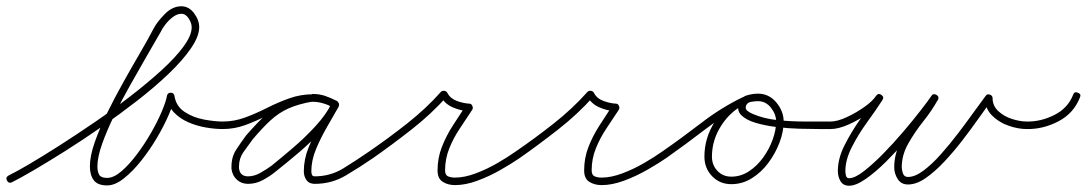

<svg xmlns="http://www.w3.org/2000/svg" viewBox="-20 -571 3469 613"><path d="M18 11Q8 16 2 5Q-3 -5 8 -11Q31 -22 73.5 -47Q116 -72 170 -106.5Q224 -141 282.5 -181Q341 -221 396 -263.5Q451 -306 495.5 -346.5Q540 -387 566 -422.5Q592 -458 592 -484Q592 -497 582.5 -512Q573 -527 559 -527Q546 -527 532.5 -517Q519 -507 508.5 -493.5Q498 -480 493 -469Q493 -469 493 -469Q493 -469 493 -469Q475 -438 450 -394.5Q425 -351 397 -301.5Q369 -252 345 -203Q321 -154 306 -111.5Q291 -69 291 -40Q291 -22 297 -12.5Q303 -3 322 -3Q343 -3 367.5 -24Q392 -45 416.5 -77.5Q441 -110 462 -146.5Q483 -183 496.5 -215Q510 -247 513 -265Q515 -275 525 -275Q535 -275 537 -265Q542 -232 569 -214Q596 -196 630.5 -189.5Q665 -183 691 -183Q691 -183 691 -183Q691 -183 691 -183Q703 -183 703 -171Q703 -159 691 -159Q666 -159 637 -164Q608 -169 581.5 -180.5Q555 -192 536 -211.5Q517 -231 513 -261Q512 -266 516 -268.5Q520 -271 525 -271Q530 -271 534 -268.5Q538 -266 537 -261Q534 -240 519 -205Q504 -170 481 -131Q458 -92 430.5 -57.5Q403 -23 375 -1Q347 21 322 21Q292 21 279.5 4.5Q267 -12 267 -40Q267 -72 282 -115.5Q297 -159 321.5 -209Q346 -259 374 -309Q402 -359 428 -403.5Q454 -448 471 -481Q471 -481 471 -481Q471 -481 471 -481Q483 -503 507 -527Q531 -551 559 -551Q583 -551 599.5 -529Q616 -507 616 -484Q616 -455 589.5 -416.5Q563 -378 518.5 -335.5Q474 -293 418 -249.5Q362 -206 303 -165Q244 -124 188.5 -89Q133 -54 88.5 -28Q44 -2 18 11Q18 11 18 11Q18 11 18 11Z M679 -171Q679 -183 691 -183Q728 -183 763 -196Q798 -209 832.5 -226.5Q867 -244 903.5 -257Q940 -270 979 -270Q999 -270 1019 -264Q1039 -258 1055 -248Q1065 -242 1059 -232Q1054 -222 1043 -227Q1027 -237 1012 -242Q997 -247 977 -247Q977 -247 978 -247Q979 -247 979 -247Q933 -239 901.5 -225Q870 -211 843.5 -186.5Q817 -162 785 -124Q785 -124 785 -124Q786 -125 786 -125Q771 -105 757 -85Q743 -65 743 -39Q743 -37 743 -34Q746 -8 772 -8Q792 -8 812 -19.5Q832 -31 847 -42Q878 -67 916 -99.5Q954 -132 987.5 -168.5Q1021 -205 1039 -241Q1045 -252 1055 -246Q1066 -241 1061 -230Q1044 -200 1024 -165.5Q1004 -131 989 -95Q974 -59 974 -24Q974 -18 976 -13Q978 -8 985 -8Q1035 -8 1077 -34Q1119 -60 1158 -87Q1168 -94 1175 -84Q1182 -74 1172 -67Q1130 -38 1084.5 -11Q1039 16 985 16Q967 16 958.5 4Q950 -8 950 -24Q950 -62 965 -99.5Q980 -137 1001 -173Q1022 -209 1039 -242Q1045 -252 1056 -247Q1066 -241 1061 -231Q1042 -193 1007.5 -155Q973 -117 933.5 -83.5Q894 -50 861 -24Q843 -9 820 3.5Q797 16 772 16Q751 16 736.5 3Q722 -10 719 -32Q719 -35 719 -39Q719 -70 734 -93Q749 -116 766 -139Q766 -139 767 -140Q767 -140 767 -140Q801 -179 829.5 -205.5Q858 -232 892 -247.5Q926 -263 976 -270Q976 -270 976 -270Q977 -271 977 -271Q1000 -271 1017.5 -265Q1035 -259 1055 -249Q1065 -243 1059 -232Q1053 -222 1043 -228Q1029 -236 1012 -241Q995 -246 979 -246Q940 -246 904 -233Q868 -220 833.5 -202.5Q799 -185 764 -172Q729 -159 691 -159Q679 -159 679 -171Z M1172 -67Q1162 -60 1155 -70Q1148 -80 1158 -87Q1218 -128 1279 -176Q1340 -224 1388 -278Q1392 -282 1399 -281Q1405 -280 1408 -275Q1417 -257 1438 -249Q1459 -241 1479 -240Q1485 -240 1488 -233Q1491 -226 1488 -221Q1469 -192 1448.5 -161.5Q1428 -131 1414.5 -97.5Q1401 -64 1401 -27Q1401 -12 1410.5 -8Q1420 -4 1433 -4Q1463 -4 1499 -17.5Q1535 -31 1568.5 -50.5Q1602 -70 1626 -87Q1626 -87 1626 -87Q1626 -87 1626 -87Q1636 -94 1643 -84Q1650 -74 1640 -67Q1614 -49 1578 -28.5Q1542 -8 1504 6Q1466 20 1433 20Q1410 20 1393.5 9.5Q1377 -1 1377 -27Q1377 -67 1391 -102.5Q1405 -138 1426 -170.5Q1447 -203 1468 -235Q1470 -237 1472.5 -234.5Q1475 -232 1477 -228Q1479 -224 1479.5 -220Q1480 -216 1477 -216Q1451 -217 1425 -228.5Q1399 -240 1386 -265Q1385 -267 1388.5 -267.5Q1392 -268 1397 -268Q1401 -267 1404.5 -265.5Q1408 -264 1406 -262Q1357 -207 1294.5 -158Q1232 -109 1172 -67Q1172 -67 1172 -67Q1172 -67 1172 -67Z M1640 -67Q1630 -60 1623 -70Q1616 -80 1626 -87Q1686 -128 1747 -176Q1808 -224 1856 -278Q1860 -282 1867 -281Q1873 -280 1876 -275Q1885 -257 1906 -249Q1927 -241 1947 -240Q1953 -240 1956 -233Q1959 -226 1956 -221Q1937 -192 1916.5 -161.5Q1896 -131 1882.5 -97.5Q1869 -64 1869 -27Q1869 -12 1878.5 -8Q1888 -4 1901 -4Q1931 -4 1967 -17.5Q2003 -31 2036.5 -50.5Q2070 -70 2094 -87Q2094 -87 2094 -87Q2094 -87 2094 -87Q2104 -94 2111 -84Q2118 -74 2108 -67Q2082 -49 2046 -28.5Q2010 -8 1972 6Q1934 20 1901 20Q1878 20 1861.5 9.5Q1845 -1 1845 -27Q1845 -67 1859 -102.5Q1873 -138 1894 -170.5Q1915 -203 1936 -235Q1938 -237 1940.5 -234.5Q1943 -232 1945 -228Q1947 -224 1947.5 -220Q1948 -216 1945 -216Q1919 -217 1893 -228.5Q1867 -240 1854 -265Q1853 -267 1856.5 -267.5Q1860 -268 1865 -268Q1869 -267 1872.5 -265.5Q1876 -264 1874 -262Q1825 -207 1762.5 -158Q1700 -109 1640 -67Q1640 -67 1640 -67Q1640 -67 1640 -67Z M2091 -70Q2084 -80 2094 -87Q2156 -130 2219 -178.5Q2282 -227 2350 -260Q2350 -260 2350 -260Q2350 -260 2350 -260Q2361 -266 2366 -255Q2371 -244 2361 -239Q2294 -206 2231.5 -158Q2169 -110 2108 -67Q2098 -60 2091 -70ZM2366 -255Q2371 -244 2360 -239Q2313 -217 2283 -170.5Q2253 -124 2253 -71Q2253 -44 2270.5 -25.5Q2288 -7 2315 -7Q2345 -7 2371 -24Q2397 -41 2416.5 -68Q2436 -95 2447 -125.5Q2458 -156 2458 -183Q2458 -206 2441.5 -227Q2425 -248 2400 -248Q2391 -248 2378.5 -246Q2366 -244 2362 -234Q2362 -234 2362 -234Q2362 -234 2362 -234Q2358 -223 2367 -216.5Q2376 -210 2384 -207Q2419 -192 2462.5 -187.5Q2506 -183 2550.5 -183Q2595 -183 2632 -183Q2644 -183 2644 -171Q2644 -159 2632 -159Q2622 -159 2595 -159Q2568 -159 2532 -160Q2496 -161 2459 -165.5Q2422 -170 2392 -179Q2362 -188 2346.5 -203.5Q2331 -219 2340 -242Q2340 -242 2340 -242Q2340 -242 2340 -242Q2346 -261 2364.5 -266.5Q2383 -272 2400 -272Q2435 -272 2458.5 -244Q2482 -216 2482 -183Q2482 -151 2469 -116.5Q2456 -82 2433.5 -51.5Q2411 -21 2380.5 -2Q2350 17 2315 17Q2278 17 2253.5 -8.5Q2229 -34 2229 -71Q2229 -131 2262.5 -183Q2296 -235 2350 -260Q2361 -265 2366 -255Z M2620 -171Q2620 -183 2632 -183Q2653 -183 2682.5 -196.5Q2712 -210 2739 -229Q2766 -248 2777 -265Q2784 -275 2794 -268Q2804 -261 2797 -251Q2777 -220 2749 -181.5Q2721 -143 2700 -102Q2679 -61 2679 -25Q2679 -18 2681 -10Q2683 -2 2691 -2Q2709 -2 2737.5 -24Q2766 -46 2799 -79.5Q2832 -113 2863.5 -150Q2895 -187 2919 -218Q2943 -249 2954 -265Q2960 -274 2970 -268Q2980 -262 2974 -252Q2956 -219 2928.5 -184.5Q2901 -150 2880 -113Q2859 -76 2859 -37Q2859 -28 2863 -17Q2867 -6 2879 -6Q2901 -6 2928 -26Q2955 -46 2983.5 -78Q3012 -110 3039 -145.5Q3066 -181 3089 -213Q3112 -245 3127 -265Q3132 -272 3140 -269Q3149 -266 3149 -258Q3149 -233 3167.5 -216Q3186 -199 3211.5 -191Q3237 -183 3258 -183Q3270 -183 3270 -171Q3270 -159 3258 -159Q3230 -159 3199 -170Q3168 -181 3146.5 -203Q3125 -225 3125 -258Q3125 -262 3129 -262.5Q3133 -263 3138 -262Q3143 -260 3146 -257Q3149 -254 3146 -251Q3129 -228 3105.5 -194.5Q3082 -161 3053.5 -124Q3025 -87 2995 -55Q2965 -23 2935.5 -2.5Q2906 18 2879 18Q2857 18 2846 0.5Q2835 -17 2835 -37Q2835 -80 2856 -118.5Q2877 -157 2905 -193Q2933 -229 2953 -264Q2959 -274 2970 -268Q2980 -261 2974 -251Q2962 -233 2936.5 -200Q2911 -167 2878 -129Q2845 -91 2810.5 -56.5Q2776 -22 2744.5 0Q2713 22 2691 22Q2672 22 2663.5 7.5Q2655 -7 2655 -25Q2655 -65 2676.5 -107.5Q2698 -150 2726.5 -190.5Q2755 -231 2777 -265Q2784 -274 2794 -268Q2804 -261 2797 -251Q2783 -232 2753.5 -210.5Q2724 -189 2690.5 -174Q2657 -159 2632 -159Q2620 -159 2620 -171Z M3258 -159Q3246 -159 3246 -171Q3246 -183 3258 -183Q3302 -182 3345.5 -203.5Q3389 -225 3406 -268Q3410 -280 3421 -275Q3433 -271 3428 -260Q3408 -209 3359 -183.5Q3310 -158 3258 -159Q3258 -159 3258 -159Q3258 -159 3258 -159Z"/></svg>

Font: FRB American Cursive Light
Style: Italic
Weight: 300
Italic angle: -25°
Version: Version 2.0;Modular Font Editor K font №1